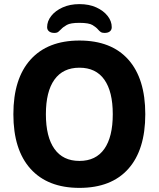

<svg xmlns="http://www.w3.org/2000/svg" viewBox="-20 -905 771 933"><path d="M366 8Q212 8 128.5 -84.5Q45 -177 45 -350Q45 -523 128.5 -615.5Q212 -708 366 -708Q521 -708 603.5 -615.5Q686 -523 686 -350Q686 -177 603.5 -84.5Q521 8 366 8ZM366 -123Q446 -123 487 -181.5Q528 -240 528 -350Q528 -460 487 -518Q446 -576 366 -576Q286 -576 244.5 -518Q203 -460 203 -350Q203 -240 244.5 -181.5Q286 -123 366 -123ZM366 -885Q320 -885 284.5 -869Q249 -853 229 -827.5Q209 -802 209 -773Q209 -760 218.5 -752.5Q228 -745 244 -745Q257 -745 263.5 -750.5Q270 -756 277 -763Q287 -774 305 -784Q323 -794 366 -794Q412 -794 430 -783Q448 -772 457 -761Q463 -754 469.5 -749.5Q476 -745 488 -745Q505 -745 514 -752.5Q523 -760 523 -773Q523 -802 503 -827.5Q483 -853 448 -869Q413 -885 366 -885Z"/></svg>

Font: Asap
Style: Regular
Weight: 400
Designer: Pablo Cosgaya
Foundry: Omnibus-Type
Version: Version 3.001